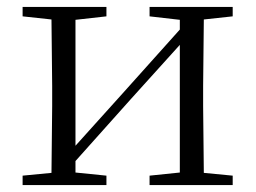

<svg xmlns="http://www.w3.org/2000/svg" viewBox="-20 -532 735 552"><path d="M410 -485 497 -475V-447L333 -264L197 -113V-475L286 -485V-512H45V-485L128 -476L130 -285V-227L128 -35L45 -27V0H286V-27L197 -36V-69L357 -248L497 -403V-36L410 -27V0H649V-27L566 -35L564 -227V-285L566 -476L649 -485V-512H410Z"/></svg>

Font: Noto Serif JP Light
Style: Regular
Weight: 300
Designer: Ryoko NISHIZUKA 西塚涼子 (kana & ideographs); Frank Grießhammer (Latin, Greek & Cyrillic); Wenlong ZHANG 张文龙 (bopomofo); San
Foundry: Adobe
Version: Version 2.001;hotconv 1.1.0;makeotfexe 2.6.0